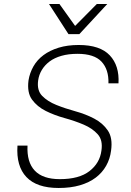

<svg xmlns="http://www.w3.org/2000/svg" viewBox="-20 -930 650 956"><path d="M272 6Q163 6 111.5 -48.5Q60 -103 67 -205H117Q113 -123 153 -80.5Q193 -38 278 -38Q374 -38 425.5 -78Q477 -118 485 -180Q493 -232 466.5 -261.5Q440 -291 396.5 -309.5Q353 -328 302 -342Q251 -356 208 -377.5Q165 -399 139.5 -434Q114 -469 122 -530Q128 -567 146.5 -599.5Q165 -632 196.5 -655.5Q228 -679 272 -692.5Q316 -706 372 -706Q478 -706 526.5 -654.5Q575 -603 570 -515H520Q522 -584 485.5 -623Q449 -662 366 -662Q321 -662 286 -652Q251 -642 227 -624Q203 -606 188.5 -582Q174 -558 170 -530Q163 -480 190 -452.5Q217 -425 260.5 -407.5Q304 -390 355 -376Q406 -362 449 -339.5Q492 -317 517 -280Q542 -243 533 -180Q528 -139 508.5 -104.5Q489 -70 456.5 -45.5Q424 -21 378 -7.5Q332 6 272 6ZM224 -910H276L354 -801L462 -910H514L375 -760H321Z"/></svg>

Font: Retni Sans Light
Style: Italic
Weight: 300
Italic angle: -8°
Designer: Vitaly Kuzmin
Foundry: ParaType Ltd.
Version: Version 1.00;June 10, 2019;FontCreator 11.5.0.2425 64-bit; t